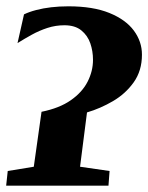

<svg xmlns="http://www.w3.org/2000/svg" viewBox="-24 -588 470 608"><path d="M-4.5 0 0.5 -46.5 83 -60 107.5 -234Q164.5 -245.5 200.5 -270.8Q236.5 -296 253.5 -329.5Q270.5 -363 270.5 -398.5Q270.5 -426 262 -450.8Q253.5 -475.5 233.5 -491.8Q213.5 -508 180 -508Q152 -508 126 -499.5Q100 -491 76.5 -478Q53 -465 31.5 -451.5L52 -542.5Q68.5 -550.5 90.5 -556.2Q112.5 -562 138.2 -565Q164 -568 192.5 -568Q270.5 -568 322.2 -547Q374 -526 399.8 -491.2Q425.5 -456.5 425.5 -415Q425.5 -364 399.5 -327.5Q373.5 -291 333.8 -267.8Q294 -244.5 251.5 -232L229.5 -60L323 -46.5L319.5 0Z"/></svg>

Font: Merriweather 28pt ExtraBold
Style: Italic
Weight: 800
Italic angle: -7.8°
Version: Version 2.101